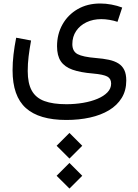

<svg xmlns="http://www.w3.org/2000/svg" viewBox="-20 -413 786 1092"><path d="M302 416 375 488.8 447.8 416 375 343ZM302 586.7 375 659.4 447.8 586.7 375 513.7ZM675 -370.1Q646.7 -380.9 614.1 -387Q581.5 -393.1 550 -393.1Q477.1 -393.1 421.6 -361Q366.2 -328.9 335.3 -273.8Q304.4 -218.8 304.4 -149.9Q304.4 -96.4 325.8 -64.6Q347.2 -32.7 392.2 -16.7Q437.3 -0.7 508.3 5.1Q568.8 10.5 590.5 22.5Q612.1 34.4 612.1 62.5Q612.1 90.3 591.1 112.2Q570.1 134 534.2 149Q498.3 164.1 452.6 171.9Q407 179.7 357.7 179.7Q280.8 179.7 232.2 161.6Q183.6 143.6 160.6 102.1Q137.7 60.5 137.7 -9Q137.7 -50.3 142.7 -91.9Q147.7 -133.5 156.7 -182.6L72 -198.5Q62 -148.4 56.8 -102.7Q51.5 -56.9 51.5 -13.2Q51.5 133.8 127 201.5Q202.4 269.3 357.4 269.3Q429.4 269.3 491.5 255.6Q553.5 241.9 599.9 214.1Q646.2 186.3 672.2 144Q698.2 101.8 698.2 44.9Q698.2 8.5 686.8 -15Q675.3 -38.6 653.1 -52.4Q630.9 -66.2 599 -73Q567.1 -79.8 526.4 -83Q451.2 -89.1 421.3 -105.1Q391.4 -121.1 391.4 -161.9Q391.4 -204.6 413 -236.6Q434.6 -268.6 471.9 -286.4Q509.3 -304.2 556.2 -304.2Q578.4 -304.2 603 -300Q627.7 -295.9 648.2 -288.8Z"/></svg>

Font: Estedad-FD-VF Thin
Style: Regular
Weight: 100
Designer: Amin Abedi
Version: Version 5.0